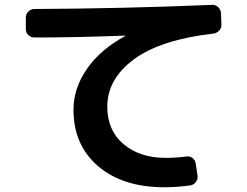

<svg xmlns="http://www.w3.org/2000/svg" viewBox="-20 -748 1040 810"><path d="M125 -589.8Q110.4 -589.8 99.6 -600.1Q88.9 -610.4 88.9 -625V-673.8Q88.9 -688.5 99.6 -699.2Q110.4 -710 125 -710Q502.9 -711.9 875 -727.5Q888.7 -728.5 899.9 -718.3Q911.1 -708 912.1 -694.3L914.1 -644.5Q915 -629.9 904.8 -619.1Q894.5 -608.4 880.9 -606.4Q658.2 -581.1 545.4 -498Q432.6 -415 432.6 -297.9Q432.6 -198.2 501 -140.1Q569.3 -82 679.7 -82Q721.7 -82 767.6 -87.9Q781.2 -89.8 792.5 -81.1Q803.7 -72.3 805.7 -57.6L813.5 -6.8Q815.4 7.8 806.2 20Q796.9 32.2 782.2 34.2Q726.6 42 672.9 42Q498 42 394 -46.9Q290 -135.7 290 -285.2Q290 -376 347.2 -458Q404.3 -540 507.8 -595.7Q508.8 -595.7 508.8 -597.7H506.8Q295.9 -589.8 125 -589.8Z"/></svg>

Font: Rounded-L Mgen+ 1m bold
Style: Bold
Weight: 700
Designer: [Source Han Sans]
Ryoko NISHIZUKA  (kana & ideographs); Paul D. Hunt (Latin, Greek & Cyrillic); Wenlong ZHANG  (bopomofo
Version: Version 1.059.20150602